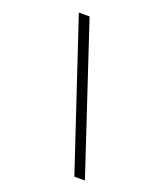

<svg xmlns="http://www.w3.org/2000/svg" viewBox="-147 -794 833 991"><g transform="rotate(20 269.5 -298.0)"><path d="M439 104H381L113 -700H172Z"/></g></svg>

Font: Kulim Park Light
Style: Italic
Weight: 300
Italic angle: -8°
Designer: Noponies / Dale Sattler
Foundry: Noponies
Version: Version 1.000; ttfautohint (v1.8.3)